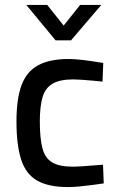

<svg xmlns="http://www.w3.org/2000/svg" viewBox="-20 -751 479 781"><path d="M258 10Q177 10 131 -16.5Q85 -43 66 -102Q47 -161 47 -257Q47 -350 68 -405.5Q89 -461 136 -486Q183 -511 259 -511Q277 -511 302.5 -508.5Q328 -506 354.5 -502Q381 -498 400 -495L397 -419Q380 -421 357 -423Q334 -425 313 -426.5Q292 -428 278 -428Q224 -428 194.5 -411Q165 -394 153.5 -357Q142 -320 142 -257Q142 -189 152.5 -148.5Q163 -108 192 -90.5Q221 -73 278 -73Q292 -73 313.5 -74.5Q335 -76 358.5 -78Q382 -80 399 -81L402 -5Q382 -2 355.5 1.5Q329 5 303 7.5Q277 10 258 10ZM206 -587 87 -731H172L239 -647L306 -731H392L269 -587Z"/></svg>

Font: Cairo Play SemiBold
Style: Regular
Weight: 600
Designer: Mohamed Gaber, Accademia di Belle Arti di Urbino
Foundry: Kief Type Foundry, Accademia di Belle Arti di Urbino
Version: Version 3.130;gftools[0.9.24]